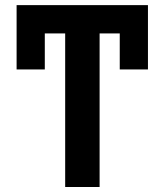

<svg xmlns="http://www.w3.org/2000/svg" viewBox="-20 -748 658 768"><path d="M378.4 -727.5V0H240.7V-727.5ZM571.8 -727.5V-614.3H46.4V-727.5ZM571.8 -727.5V-470.2H459V-727.5ZM159.2 -727.5V-470.2H46.4V-727.5Z"/></svg>

Font: Inter Cardless Tabular Bold
Style: Bold
Weight: 700
Designer: Rasmus Andersson
Foundry: rsms
Version: Version 4.000;git-4fc901f